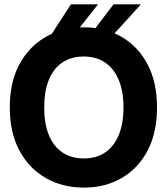

<svg xmlns="http://www.w3.org/2000/svg" viewBox="-20 -857 772 889"><path d="M707 -359.4Q707 -242.4 663.1 -159.3Q619.2 -76.3 542.7 -32.3Q466.1 11.7 368.6 11.7Q270.1 11.7 192.5 -32.4Q114.8 -76.6 70 -159.8Q25.1 -243 25.4 -359.4Q25.1 -476.6 70 -559.5Q114.8 -642.5 192.5 -686.5Q270.1 -730.5 368.6 -730.5Q466.1 -730.5 542.6 -686.5Q619 -642.5 663 -559.5Q707 -476.6 707 -359.4ZM551.8 -359.4Q551.8 -433.9 529.8 -486.6Q507.8 -539.3 466.8 -567.3Q425.8 -595.3 368 -595.3Q309.2 -595.3 268.1 -567.3Q227 -539.3 205.8 -486.6Q184.6 -433.9 184.8 -359.4Q184.6 -285.2 205.9 -232.3Q227.2 -179.5 268.5 -151.5Q309.8 -123.4 368.6 -123.4Q426.6 -123.4 467.4 -151.5Q508.3 -179.5 530 -232.3Q551.8 -285.2 551.8 -359.4ZM394.7 -691.4 505.7 -836.9H632.4L500.4 -691.4ZM214.1 -691.4 308.4 -836.9H433.8L319.1 -691.4Z"/></svg>

Font: Inter Display V
Style: Regular
Weight: 400
Designer: Rasmus Andersson
Foundry: rsms
Version: Version 3.015;git-src